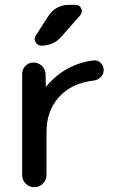

<svg xmlns="http://www.w3.org/2000/svg" viewBox="-20 -780 504 800"><path d="M268.6 -759.8H294.9Q311.5 -759.8 318.4 -745.1Q325.2 -730.5 314.5 -716.8L235.4 -627Q203.1 -589.8 152.3 -589.8Q136.7 -589.8 128.4 -604Q120.1 -618.2 128.9 -631.8L180.7 -711.9Q210.9 -759.8 268.6 -759.8ZM72.3 -50.8V-471.7Q72.3 -491.2 85.9 -505.4Q99.6 -519.5 119.6 -519.5Q139.6 -519.5 154.3 -505.9Q168.9 -492.2 169.9 -471.7L170.9 -420.9Q170.9 -419.9 171.9 -419.9Q172.9 -419.9 173.8 -420.9Q252 -513.7 370.1 -528.3Q386.7 -530.3 399.4 -518.1Q412.1 -505.9 412.1 -488.3Q412.1 -471.7 399.9 -459Q387.7 -446.3 370.1 -444.3Q278.3 -433.6 226.1 -376Q173.8 -318.4 173.8 -230.5V-50.8Q173.8 -29.3 158.7 -14.6Q143.6 0 122.6 0Q101.6 0 86.9 -15.1Q72.3 -30.3 72.3 -50.8Z"/></svg>

Font: Rounded Mgen+ 2p medium
Style: Regular
Weight: 500
Designer: [Source Han Sans]
Ryoko NISHIZUKA  (kana & ideographs); Paul D. Hunt (Latin, Greek & Cyrillic); Wenlong ZHANG  (bopomofo
Version: Version 1.059.20150602